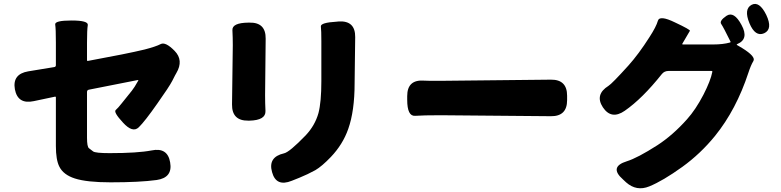

<svg xmlns="http://www.w3.org/2000/svg" viewBox="-20 -891 4040 993"><path d="M552 52Q429 52 367 32Q308 13 287 -29Q269 -64 269 -136V-387Q269 -392 264 -391L155 -368Q72 -350 57 -429Q43 -508 126 -522L260 -544Q269 -545 269 -554V-671Q269 -743 265.5 -764Q262 -785 350 -785Q438 -785 434 -761Q430 -737 430 -671V-580Q430 -575 435 -576Q637 -613 728 -635Q786 -650 811 -663Q836 -676 883 -628Q931 -579 892 -513Q889 -509 871 -473Q855 -442 794 -356Q729 -263 697.5 -232.5Q666 -202 616 -257Q566 -311 578.5 -322Q591 -333 609 -356Q635 -389 662 -422Q675 -438 695 -474Q697 -478 692 -477L439 -427Q430 -425 430 -415V-179Q430 -132 440 -124.5Q450 -117 461.5 -108Q473 -99 547 -99Q692 -99 764 -113Q847 -130 860 -51Q874 28 790 40Q702 52 552 52Z M1489 44Q1408 77 1387 -1Q1365 -79 1449 -98Q1477 -104 1561 -191Q1609 -242 1627 -306Q1642 -363 1642 -471V-678Q1642 -734 1639.5 -754Q1637 -774 1722 -779L1732 -780Q1818 -785 1817 -699L1814 -460Q1814 -317 1781 -224Q1753 -144 1691 -79Q1645 -31 1611 -11Q1571 11 1529 28ZM1264 -267Q1179 -266 1180 -351L1184 -657Q1184 -698 1182 -735Q1180 -773 1265 -774H1270Q1355 -776 1354 -691L1351 -399Q1351 -358 1353 -317Q1355 -269 1270 -267Z M2086 -375V-394Q2086 -480 2172 -474Q2179 -473 2259 -473L2829 -479Q2913 -480 2913 -396V-373Q2913 -289 2829 -290L2259 -295Q2168 -295 2127 -292Q2086 -289 2086 -375Z M3338 73Q3272 100 3218 52L3202 37Q3128 -28 3222 -57Q3277 -74 3380 -140Q3460 -192 3533 -274Q3578 -324 3618 -401Q3655 -473 3664 -519Q3665 -524 3660 -524H3437Q3416 -524 3403 -508Q3302 -381 3211 -318Q3142 -270 3098 -336Q3055 -402 3127 -447Q3145 -458 3230 -552Q3283 -611 3339 -699Q3374 -753 3382.5 -783.5Q3391 -814 3471 -775Q3552 -737 3548 -731.5Q3544 -726 3509 -665Q3507 -661 3512 -661H3668Q3719 -661 3755 -671Q3760 -672 3758 -676Q3721 -751 3710 -767Q3699 -783 3737 -809Q3776 -835 3815 -762Q3855 -689 3793 -663Q3788 -661 3792 -658L3819 -642Q3890 -598 3876.5 -575.5Q3863 -553 3851 -516Q3788 -324 3678 -188Q3603 -96 3509 -28Q3409 44 3338 73ZM3932 -719Q3886 -699 3856 -771Q3826 -844 3867 -866Q3907 -887 3943 -814Q3978 -740 3932 -719Z"/></svg>

Font: Resource Han Rounded KR Heavy
Style: Regular
Weight: 900
Designer: Cyano Hao (round all glyphs); Ryoko NISHIZUKA 西塚涼子 (kana, bopomofo & ideographs); Paul D. Hunt (Latin, Greek & Cyrillic)
Foundry: Cyano Hao
Version: 0.990